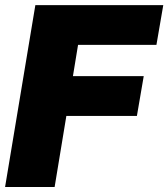

<svg xmlns="http://www.w3.org/2000/svg" viewBox="-31 -748 673 768"><path d="M-10.7 0 110.4 -727.5H622.1L594.7 -568.4H281.2L260.7 -443.4H543.9L516.6 -284.2H234.4L187.5 0Z"/></svg>

Font: Inter Tight Black
Style: Italic
Weight: 900
Italic angle: -9.39999°
Designer: Rasmus Andersson
Foundry: rsms
Version: Version 3.004; ttfautohint (v1.8.4.7-5d5b)